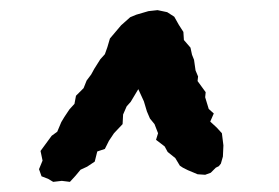

<svg xmlns="http://www.w3.org/2000/svg" viewBox="-20 -841 551 379"><path d="M253 -665 238 -640 230 -631 223 -615 222 -596 205 -578 195 -563 187 -547 172 -542 167 -522 152 -512 139 -506 129 -494 118 -482 102 -484 85 -482 75 -488 62 -493 57 -507 64 -524 60 -543 82 -573 93 -581 101 -600 107 -610 117 -625 127 -636 130 -652 145 -667 151 -682 160 -694 166 -705 178 -724 187 -734 192 -748 197 -765 219 -791 237 -807 249 -812 273 -819 291 -821 310 -817 324 -808 333 -792 342 -778 343 -762 356 -747 359 -733 363 -723 366 -702 371 -690 370 -681 386 -659 385 -649 392 -626 402 -617 395 -601 408 -589 418 -578 421 -554 420 -532 416 -518 412 -513 406 -510 396 -500 385 -496 370 -497 363 -500 351 -505 341 -510 335 -514 326 -529 311 -541 305 -552 288 -565 292 -578 285 -596 276 -607 270 -621 264 -641Z"/></svg>

Font: Winky Rough SemiBold
Style: Italic
Weight: 600
Italic angle: -8.97852°
Designer: Simon Atzbach
Foundry: typofactur
Version: Version 1.206; ttfautohint (v1.8.4.7-5d5b)